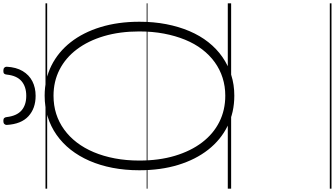

<svg xmlns="http://www.w3.org/2000/svg" viewBox="-447 -955 2002 1148"><g transform="rotate(-90 554.0 -381.0)"><path d="M556 19Q456 19 374 -21.5Q292 -62 233 -137Q174 -212 142 -316.5Q110 -421 110 -549Q110 -634 124.5 -709Q139 -784 166.5 -847Q194 -910 233 -959.5Q272 -1009 322 -1044Q372 -1079 430.5 -1097Q489 -1115 556 -1115Q655 -1115 736 -1074.5Q817 -1034 875.5 -959.5Q934 -885 966 -780.5Q998 -676 998 -549Q998 -463 983.5 -388Q969 -313 942 -249.5Q915 -186 876 -136.5Q837 -87 787.5 -52.5Q738 -18 680 0.5Q622 19 556 19ZM556 -35Q612 -35 662.5 -51Q713 -67 756 -98Q799 -129 833 -173.5Q867 -218 890.5 -275.5Q914 -333 927 -401.5Q940 -470 940 -549Q940 -666 912 -760.5Q884 -855 833 -922.5Q782 -990 711.5 -1026Q641 -1062 556 -1062Q498 -1062 447.5 -1046Q397 -1030 353.5 -998.5Q310 -967 276 -922.5Q242 -878 218 -821Q194 -764 181 -695.5Q168 -627 168 -549Q168 -431 196.5 -336Q225 -241 276.5 -173.5Q328 -106 399 -70.5Q470 -35 556 -35ZM555 -1169Q480 -1169 433 -1212Q386 -1255 381 -1342Q381 -1351 387 -1356.5Q393 -1362 405 -1362Q417 -1362 422 -1357Q427 -1352 428 -1342Q435 -1282 467.5 -1253.5Q500 -1225 555 -1225Q610 -1225 643 -1253.5Q676 -1282 682 -1342Q683 -1352 687.5 -1357Q692 -1362 704 -1362Q717 -1362 723 -1356.5Q729 -1351 729 -1342Q726 -1285 703 -1246.5Q680 -1208 642 -1188.5Q604 -1169 555 -1169ZM0 590H1108V600H0ZM0 -20H1108V0H0ZM0 -505H1108V-500H0ZM0 -1110H1108V-1100H0Z"/></g></svg>

Font: Playwrite FR Moderne Guides
Style: Regular
Weight: 400
Designer: Veronika Burian, José Scaglione
Foundry: TypeTogether
Version: Version 1.003